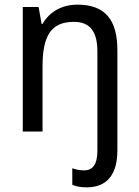

<svg xmlns="http://www.w3.org/2000/svg" viewBox="-20 -566 599 826"><path d="M353 240C444 240 485 180 485 81V-350C485 -481 432 -546 313 -546C250 -546 194 -518 163 -463H159L146 -536H78V0H163V-279C163 -410 198 -472 298 -472C367 -472 399 -430 399 -345V83C399 145 376 167 342 167C322 167 307 163 291 158V229C307 236 327 240 353 240Z"/></svg>

Font: Noto Sans Lao SemiCondensed
Style: Regular
Weight: 400
Width: 4
Designer: Monotype Design Team
Foundry: Monotype Imaging Inc.
Version: Version 2.003